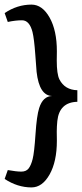

<svg xmlns="http://www.w3.org/2000/svg" viewBox="-37 -777 360 842"><path d="M212.4 -552.2 211.9 -511.2Q211.9 -452.1 223.6 -428.7Q247.1 -382.8 302.2 -381.3V-330.6Q223.1 -328.6 214.4 -246.6Q211.9 -221.2 211.9 -200.2L212.4 -159.7Q212.4 -68.4 180.4 -11.7Q148.4 44.9 101.1 44.9Q40 44.9 -16.6 7.8L-2.9 -31.2Q35.2 -24.4 56.4 -24.4Q77.6 -24.4 88.4 -38.1Q99.1 -51.8 106.2 -79.6Q113.3 -107.4 118.7 -188.5Q124 -269.5 134.8 -303.2Q151.4 -355.5 191.9 -356Q135.3 -357.4 123.5 -461.9Q122.6 -470.2 117.7 -538.6Q112.8 -606.9 105.5 -636.7Q92.3 -688 59.6 -688Q30.8 -688 -2.9 -680.7L-16.6 -719.7Q38.6 -756.8 101.1 -756.8Q148.4 -756.8 180.4 -700.2Q212.4 -643.6 212.4 -552.2Z"/></svg>

Font: Corben
Style: Regular
Weight: 400
Designer: vernon adams
Foundry: vernon adams
Version: Version 1.101